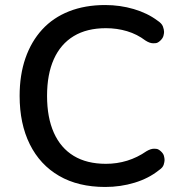

<svg xmlns="http://www.w3.org/2000/svg" viewBox="-20 -734 716 763"><path d="M398 9Q291 9 215 -35Q139 -79 98.5 -160.5Q58 -242 58 -353Q58 -436 81 -502.5Q104 -569 147.5 -616.5Q191 -664 254.5 -689Q318 -714 398 -714Q457 -714 511.5 -698Q566 -682 606 -652Q623 -641 627.5 -628.5Q632 -616 632 -607Q632 -601 629.5 -591.5Q627 -582 617 -572.5Q607 -563 598.5 -562.5Q590 -562 589 -562Q575 -562 558 -573Q525 -598 485 -610Q445 -622 401 -622Q325 -622 273 -590.5Q221 -559 194 -499Q167 -439 167 -353Q167 -267 194 -206.5Q221 -146 273 -114.5Q325 -83 401 -83Q445 -83 485.5 -95.5Q526 -108 562 -133Q579 -143 592 -143Q593 -143 601 -142.5Q609 -142 619 -133Q629 -124 631.5 -114.5Q634 -105 634 -98Q634 -91 630.5 -79.5Q627 -68 612 -58Q571 -25 515 -8Q459 9 398 9Z"/></svg>

Font: Nunito SemiBold
Style: Regular
Weight: 600
Designer: Vernon Adams
Foundry: Vernon Adams
Version: Version 3.602